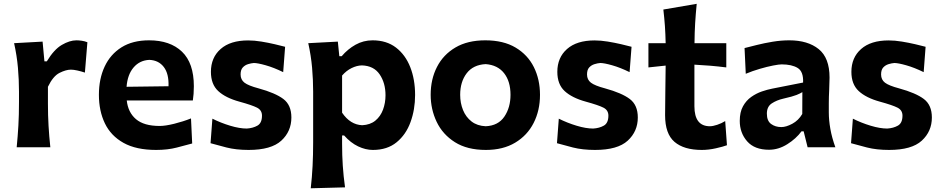

<svg xmlns="http://www.w3.org/2000/svg" viewBox="-20 -780 4991 1017"><path d="M68.4 0Q74.2 -59.6 77.4 -115.2Q80.6 -170.9 80.6 -239.7V-294.4Q80.6 -356.9 75 -421.4Q69.3 -485.8 54.7 -551.3L205.6 -559.6L215.3 -455.1H228Q266.1 -518.1 307.6 -542.2Q349.1 -566.4 384.8 -566.4Q397.5 -566.4 413.1 -564.2Q428.7 -562 442.9 -556.2L429.7 -395.5Q410.6 -401.9 390.1 -406.5Q369.6 -411.1 355.5 -411.1Q329.6 -411.1 295.4 -394Q261.2 -377 233.9 -320.3V-231.4Q233.9 -168.9 237.1 -114.3Q240.2 -59.6 246.6 0Z M807.1 14.2Q701.2 14.2 634.3 -23.2Q567.4 -60.5 535.6 -126.5Q503.9 -192.4 503.9 -277.8Q503.9 -362.3 534.2 -427.2Q564.5 -492.2 623.5 -529.3Q682.6 -566.4 769.5 -566.4Q881.3 -566.4 944.1 -506.1Q1006.8 -445.8 1006.8 -323.2Q1006.8 -300.8 1005.4 -283Q1003.9 -265.1 1001.5 -248H651.4Q658.2 -184.6 700.4 -148.7Q742.7 -112.8 825.7 -112.8Q856 -112.8 903.1 -124.5Q950.2 -136.2 991.7 -152.8L998 -20Q963.9 -10.7 916 1.7Q868.2 14.2 807.1 14.2ZM872.6 -323.2Q875 -389.2 847.7 -425Q820.3 -460.9 771 -462.9Q719.7 -460.4 687.5 -422.6Q655.3 -384.8 650.4 -320.3Z M1296.9 14.2Q1230.5 14.2 1179.7 1.2Q1128.9 -11.7 1095.2 -21.5L1105 -151.4Q1149.9 -128.9 1199.5 -114Q1249 -99.1 1287.1 -99.1Q1319.8 -101.1 1343.8 -114.7Q1367.7 -128.4 1367.7 -167.5Q1367.7 -196.3 1341.6 -209.7Q1315.4 -223.1 1247.6 -241.7Q1174.8 -261.7 1136 -297.6Q1097.2 -333.5 1097.2 -399.4Q1097.2 -475.1 1148.7 -520.5Q1200.2 -565.9 1294.4 -565.9Q1327.1 -565.9 1364.3 -559.8Q1401.4 -553.7 1434.8 -545.9Q1468.3 -538.1 1490.2 -532.2L1480 -397.9Q1429.7 -422.4 1387.2 -434.3Q1344.7 -446.3 1324.7 -446.3Q1310.5 -445.3 1293.9 -440.2Q1277.3 -435.1 1265.9 -422.6Q1254.4 -410.2 1254.4 -385.7Q1254.4 -357.9 1275.1 -342Q1295.9 -326.2 1349.6 -312Q1438.5 -287.6 1481 -255.6Q1523.4 -223.6 1523.4 -157.7Q1523.4 -84 1470 -34.9Q1416.5 14.2 1296.9 14.2Z M1626 217.3Q1632.8 157.7 1635.7 99.4Q1638.7 41 1638.7 -27.3V-294.4Q1638.7 -356.9 1633.1 -421.4Q1627.4 -485.8 1612.8 -551.3L1769.5 -559.6L1777.3 -482.4H1790Q1821.3 -519.5 1863 -543Q1904.8 -566.4 1953.6 -566.4Q2027.3 -566.4 2077.4 -528.1Q2127.4 -489.7 2153.1 -424.3Q2178.7 -358.9 2178.7 -276.9Q2178.7 -199.7 2154.5 -133.3Q2130.4 -66.9 2080.8 -26.4Q2031.2 14.2 1955.1 14.2Q1916.5 14.2 1877 -4.6Q1837.4 -23.4 1802.7 -62.5H1792V-19Q1792 43 1795.7 97.9Q1799.3 152.8 1807.6 212.4ZM1898.4 -116.7Q1940.9 -118.7 1968.3 -141.1Q1995.6 -163.6 2008.8 -199.2Q2022 -234.9 2022 -275.4Q2022 -340.3 1991 -386Q1960 -431.6 1897 -433.6Q1870.1 -433.1 1842.3 -419.4Q1814.5 -405.8 1792 -379.9V-183.1Q1835 -119.6 1898.4 -116.7Z M2553.7 14.2Q2454.6 14.2 2389.6 -26.9Q2324.7 -67.9 2293 -134.5Q2261.2 -201.2 2261.2 -277.8Q2261.2 -360.4 2294.7 -425.5Q2328.1 -490.7 2392.6 -528.6Q2457 -566.4 2550.3 -566.4Q2646.5 -566.4 2710.9 -528.1Q2775.4 -489.7 2807.9 -424.3Q2840.3 -358.9 2840.3 -277.8Q2840.3 -194.8 2806.6 -128.7Q2772.9 -62.5 2708.7 -24.2Q2644.5 14.2 2553.7 14.2ZM2552.7 -111.3Q2619.1 -114.3 2651.6 -162.4Q2684.1 -210.4 2684.1 -277.8Q2684.1 -349.1 2650.1 -392.3Q2616.2 -435.5 2552.7 -440.4Q2486.3 -437 2451.9 -391.8Q2417.5 -346.7 2417.5 -277.8Q2417.5 -234.4 2432.6 -197Q2447.8 -159.7 2477.8 -136.5Q2507.8 -113.3 2552.7 -111.3Z M3131.8 14.2Q3065.4 14.2 3014.6 1.2Q2963.9 -11.7 2930.2 -21.5L2939.9 -151.4Q2984.9 -128.9 3034.4 -114Q3084 -99.1 3122.1 -99.1Q3154.8 -101.1 3178.7 -114.7Q3202.6 -128.4 3202.6 -167.5Q3202.6 -196.3 3176.5 -209.7Q3150.4 -223.1 3082.5 -241.7Q3009.8 -261.7 2970.9 -297.6Q2932.1 -333.5 2932.1 -399.4Q2932.1 -475.1 2983.6 -520.5Q3035.2 -565.9 3129.4 -565.9Q3162.1 -565.9 3199.2 -559.8Q3236.3 -553.7 3269.8 -545.9Q3303.2 -538.1 3325.2 -532.2L3314.9 -397.9Q3264.6 -422.4 3222.2 -434.3Q3179.7 -446.3 3159.7 -446.3Q3145.5 -445.3 3128.9 -440.2Q3112.3 -435.1 3100.8 -422.6Q3089.4 -410.2 3089.4 -385.7Q3089.4 -357.9 3110.1 -342Q3130.9 -326.2 3184.6 -312Q3273.4 -287.6 3315.9 -255.6Q3358.4 -223.6 3358.4 -157.7Q3358.4 -84 3304.9 -34.9Q3251.5 14.2 3131.8 14.2Z M3697.3 14.2Q3602.5 14.2 3552.7 -28.6Q3502.9 -71.3 3502.9 -169.9Q3502.9 -233.9 3504.2 -299.1Q3505.4 -364.3 3505.9 -432.6L3414.6 -422.9V-551.3H3505.9Q3504.9 -599.1 3502 -641.6Q3499 -684.1 3493.7 -729.5L3670.4 -759.8Q3665 -704.6 3662.1 -656.7Q3659.2 -608.9 3658.7 -551.3H3827.1V-422.9Q3785.2 -428.2 3742.4 -431.9Q3699.7 -435.5 3658.2 -437.5V-217.3Q3658.2 -111.3 3740.2 -111.3Q3755.9 -111.3 3778.8 -118.9Q3801.8 -126.5 3821.3 -138.7L3830.6 -10.7Q3809.6 -2.9 3771.5 5.6Q3733.4 14.2 3697.3 14.2Z M4053.2 13.2Q3976.6 13.2 3937.5 -31.5Q3898.4 -76.2 3898.4 -139.6Q3898.4 -186 3915.5 -217Q3932.6 -248 3959.5 -266.8Q3986.3 -285.6 4015.9 -295.7Q4045.4 -305.7 4070.3 -310.5L4233.9 -342.8Q4236.3 -400.9 4205.3 -419.9Q4174.3 -439 4120.1 -439Q4106.4 -439 4075 -432.9Q4043.5 -426.8 4004.9 -415.5Q3966.3 -404.3 3930.2 -389.2L3923.8 -525.4Q3950.7 -532.2 3989.7 -542Q4028.8 -551.8 4073.2 -559.1Q4117.7 -566.4 4160.6 -566.4Q4258.8 -566.4 4316.4 -520Q4374 -473.6 4374 -369.1Q4374 -342.3 4372.1 -304Q4370.1 -265.6 4370.1 -233.9V-184.6Q4370.1 -143.6 4378.2 -97.7Q4386.2 -51.8 4404.8 0H4257.8L4236.8 -84.5H4225.6Q4196.8 -45.4 4150.1 -16.1Q4103.5 13.2 4053.2 13.2ZM4118.7 -106.9Q4144 -106.9 4176.8 -124.5Q4209.5 -142.1 4229.5 -176.3L4230 -292Q4219.2 -285.2 4199.5 -277.1Q4179.7 -269 4128.4 -257.3Q4094.2 -249.5 4068.1 -232.4Q4042 -215.3 4042 -178.2Q4042 -139.6 4064.5 -123.3Q4086.9 -106.9 4118.7 -106.9Z M4689.5 14.2Q4623 14.2 4572.3 1.2Q4521.5 -11.7 4487.8 -21.5L4497.6 -151.4Q4542.5 -128.9 4592 -114Q4641.6 -99.1 4679.7 -99.1Q4712.4 -101.1 4736.3 -114.7Q4760.3 -128.4 4760.3 -167.5Q4760.3 -196.3 4734.1 -209.7Q4708 -223.1 4640.1 -241.7Q4567.4 -261.7 4528.6 -297.6Q4489.7 -333.5 4489.7 -399.4Q4489.7 -475.1 4541.3 -520.5Q4592.8 -565.9 4687 -565.9Q4719.7 -565.9 4756.8 -559.8Q4793.9 -553.7 4827.4 -545.9Q4860.8 -538.1 4882.8 -532.2L4872.6 -397.9Q4822.3 -422.4 4779.8 -434.3Q4737.3 -446.3 4717.3 -446.3Q4703.1 -445.3 4686.5 -440.2Q4669.9 -435.1 4658.4 -422.6Q4647 -410.2 4647 -385.7Q4647 -357.9 4667.7 -342Q4688.5 -326.2 4742.2 -312Q4831.1 -287.6 4873.5 -255.6Q4916 -223.6 4916 -157.7Q4916 -84 4862.5 -34.9Q4809.1 14.2 4689.5 14.2Z"/></svg>

Font: Pinar-FD Bold
Style: Regular
Weight: 700
Designer: Amin Abedi
Version: Version 3.000